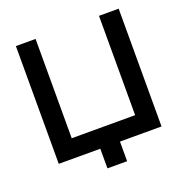

<svg xmlns="http://www.w3.org/2000/svg" viewBox="-146 -852 1060 1103"><g transform="rotate(-20 384.0 -300.0)"><path d="M324 120V0H70V-720H190.3V-112.8H578V-720H698.3V0H444.3V120Z"/></g></svg>

Font: Manrope ExtraLight
Style: Regular
Weight: 200
Designer: Mikhail Sharanda
Foundry: Mikhail Sharanda
Version: Version 4.505